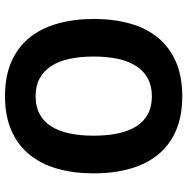

<svg xmlns="http://www.w3.org/2000/svg" viewBox="-10 -756 775 796"><g transform="rotate(90 378.0 -357.5)"><path d="M698.2 -357.9Q698.2 -275.4 679 -207.5Q659.7 -139.6 620.1 -91.3Q580.6 -43 520.3 -16.6Q460 9.8 377.9 9.8Q295.9 9.8 235.6 -16.6Q175.3 -43 136 -91.3Q96.7 -139.6 77.4 -207.8Q58.1 -275.9 58.1 -358.9Q58.1 -441.9 77.4 -509.5Q96.7 -577.1 136.2 -625Q175.8 -672.9 236.1 -699Q296.4 -725.1 378.9 -725.1Q460.9 -725.1 521 -699Q581.1 -672.9 620.4 -624.8Q659.7 -576.7 679 -509Q698.2 -441.4 698.2 -357.9ZM213.9 -357.9Q213.9 -301.8 223.6 -257.1Q233.4 -212.4 253.7 -181.4Q273.9 -150.4 304.7 -133.8Q335.4 -117.2 377.9 -117.2Q421.4 -117.2 452.4 -133.8Q483.4 -150.4 503.2 -181.4Q522.9 -212.4 532.5 -257.1Q542 -301.8 542 -357.9Q542 -414.1 532.5 -458.7Q522.9 -503.4 503.2 -534.7Q483.4 -565.9 452.6 -582.5Q421.9 -599.1 378.9 -599.1Q336.4 -599.1 305.2 -582.5Q273.9 -565.9 253.7 -534.7Q233.4 -503.4 223.6 -458.7Q213.9 -414.1 213.9 -357.9Z"/></g></svg>

Font: Droid Sans
Style: Bold
Weight: 700
Foundry: Ascender Corporation
Version: Version 1.00 build 112